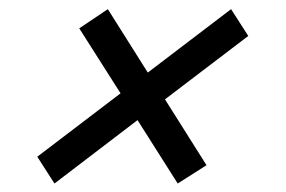

<svg xmlns="http://www.w3.org/2000/svg" viewBox="-20 -474 640 430"><path d="M63.5 -123 250 -265 157.5 -410.5 221.5 -453.5 311 -311.5 497.5 -453.5 536 -393.5 349.5 -251.5 442.5 -104 378 -63 288 -205 102 -63Z"/></svg>

Font: Newsreader Caption Medium
Style: Italic
Weight: 500
Italic angle: -17°
Designer: Hugues Gentile
Foundry: Production Type
Version: Version 1.001